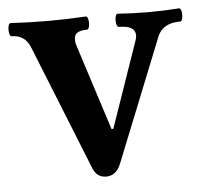

<svg xmlns="http://www.w3.org/2000/svg" viewBox="-40 -459 543 511"><g transform="rotate(-5 231.0 -203.5)"><path d="M189 -14.2 55.2 -348.1Q48.3 -365.7 35.9 -374.3Q23.4 -382.8 5.9 -382.8Q1.5 -382.8 -0.2 -391.6Q-2 -400.4 -0.2 -409.2Q1.5 -418 5.9 -418Q56.6 -415 106.4 -415Q156.7 -415 207 -418Q211.4 -418 213.1 -409.2Q214.8 -400.4 213.1 -391.6Q211.4 -382.8 207 -382.8Q189.9 -382.8 181.4 -377.4Q172.9 -372.1 172.9 -360.8Q172.9 -350.6 173.8 -348.1L249 -113.8H253.9L334 -345.2Q335.9 -350.6 335.9 -356.9Q335.9 -369.6 325 -376.2Q314 -382.8 292 -382.8Q287.6 -382.8 285.9 -391.6Q284.2 -400.4 285.9 -409.2Q287.6 -418 292 -418Q333 -415 374 -415Q415 -415 456.1 -418Q460.4 -418 462.2 -409.2Q463.9 -400.4 462.2 -391.6Q460.4 -382.8 456.1 -382.8Q432.1 -382.8 417 -374Q401.9 -365.2 395 -348.1L263.2 -19Q256.8 -3.9 247.1 3.7Q237.3 11.2 224.1 11.2Q199.2 11.2 189 -14.2Z"/></g></svg>

Font: Junicode Two Beta VF
Style: Regular
Weight: 400
Designer: Peter S. Baker
Foundry: Briery Creek Software
Version: Version 1.031 beta; ttfautohint (v1.8.1.43-b0c9)